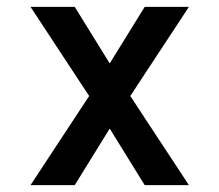

<svg xmlns="http://www.w3.org/2000/svg" viewBox="-20 -540 640 560"><path d="M69 0 240 -260 69 -520H198L300 -355L402 -520H531L360 -260L531 0H402L300 -165L198 0Z"/></svg>

Font: Iosevka Aile Semibold
Style: Regular
Weight: 600
Designer: Belleve Invis
Foundry: Belleve Invis
Version: Version 31.1.0; ttfautohint (v1.8.4)